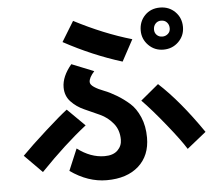

<svg xmlns="http://www.w3.org/2000/svg" viewBox="-57 -882 1114 986"><g transform="rotate(-5 500.0 -388.5)"><path d="M289.1 -685.5 352.5 -789.1Q502.9 -710.9 647.5 -668.9L587.9 -558.6Q436.5 -605.5 289.1 -685.5ZM266.6 -23.4 313.5 -134.8Q381.8 -83 454.1 -83Q498 -83 521 -105.5Q543.9 -127.9 543.9 -160.2Q543.9 -210 516.1 -244.1Q488.3 -278.3 448.7 -296.4Q409.2 -314.5 369.6 -332Q330.1 -349.6 302.2 -379.4Q274.4 -409.2 274.4 -453.1Q274.4 -508.8 324.2 -568.4L438.5 -522.5Q410.2 -491.2 410.2 -468.8Q410.2 -455.1 430.2 -441.9Q450.2 -428.7 480 -417.5Q509.8 -406.2 544.4 -385.3Q579.1 -364.3 608.9 -337.9Q638.7 -311.5 658.7 -265.1Q678.7 -218.8 678.7 -159.2Q678.7 -66.4 618.7 -12.7Q558.6 41 454.1 41Q357.4 41 266.6 -23.4ZM40 -121.1Q88.9 -170.9 167 -241.2Q245.1 -311.5 280.3 -337.9L370.1 -249Q258.8 -162.1 130.9 -29.3ZM666 -350.6 758.8 -427.7Q865.2 -330.1 980.5 -162.1L881.8 -83Q854.5 -127.9 785.6 -213.4Q716.8 -298.8 666 -350.6ZM762.7 -708Q762.7 -691.4 773.9 -680.2Q785.2 -668.9 802.7 -668.9Q819.3 -668.9 831.5 -679.7Q843.8 -690.4 843.8 -708Q843.8 -726.6 832.5 -738.8Q821.3 -751 802.7 -751Q785.2 -751 773.9 -738.8Q762.7 -726.6 762.7 -708ZM694.3 -709Q694.3 -755.9 724.6 -787.1Q754.9 -818.4 802.7 -818.4Q849.6 -818.4 880.9 -787.1Q912.1 -755.9 912.1 -709Q912.1 -664.1 880.4 -632.8Q848.6 -601.6 802.7 -601.6Q756.8 -601.6 725.6 -633.3Q694.3 -665 694.3 -709Z"/></g></svg>

Font: Gothic A1 ExtraBold
Style: Regular
Weight: 800
Designer: HanYang I&C Co.,Ltd.
Foundry: HanYang I&C Co.,Ltd.
Version: Version 2.50